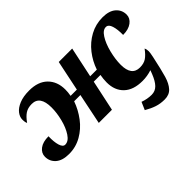

<svg xmlns="http://www.w3.org/2000/svg" viewBox="-126 -887 1455 1455"><g transform="rotate(-45 601.0 -159.5)"><path d="M787 178 814 116Q861 133 906 133Q945 133 971.5 106Q998 79 1020 23L1031 -6Q983 10 932 10Q835 10 783 -39.5Q731 -89 731 -174Q731 -210 738 -248H666L613 0H472L523 -248H456Q432 -180 388 -121.5Q344 -63 282 -27.5Q220 8 147 8Q76 8 39 -24.5Q2 -57 2 -107Q2 -146 36 -172Q70 -198 131 -198Q129 -139 140.5 -101Q152 -63 176 -63Q212 -63 241 -107Q270 -151 286 -215Q302 -279 302 -336Q302 -461 214 -461Q172 -461 144 -442.5Q116 -424 88 -384Q80 -397 80 -428Q80 -456 101 -483.5Q122 -511 165.5 -529Q209 -547 272 -547Q368 -547 420 -495.5Q472 -444 472 -358Q472 -328 466 -296H533L584 -541H728L676 -296H747Q770 -364 814.5 -421Q859 -478 921.5 -512Q984 -546 1058 -546Q1128 -546 1165 -513.5Q1202 -481 1202 -431Q1202 -393 1167.5 -367Q1133 -341 1074 -341Q1075 -400 1063 -437.5Q1051 -475 1027 -476Q993 -479 964 -433.5Q935 -388 918 -320Q901 -252 901 -194Q901 -76 990 -76Q1032 -76 1059.5 -94.5Q1087 -113 1116 -153Q1124 -137 1124 -116Q1124 -101 1116 -63Q1091 54 1074.5 109.5Q1058 165 1029.5 196.5Q1001 228 951 228Q906 228 868 215.5Q830 203 787 178Z"/></g></svg>

Font: Noto Serif NarrowBlack
Style: Italic
Weight: 900
Width: 4
Italic angle: -12°
Designer: Monotype Design Team
Foundry: Monotype Imaging Inc.
Version: Version 1.001